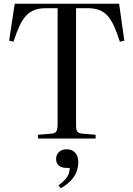

<svg xmlns="http://www.w3.org/2000/svg" viewBox="-20 -743 716 1030"><path d="M184 0V-20L256 -26Q276 -27 282.5 -39Q289 -51 289 -76V-699H226Q191 -699 165.5 -689.5Q140 -680 120.5 -659.5Q101 -639 85 -604.5Q69 -570 52 -519L29 -525L59 -723H619L647 -525L623 -519Q607 -570 591 -604.5Q575 -639 556 -659.5Q537 -680 511.5 -689.5Q486 -699 452 -699H388V-72Q388 -47 394.5 -37.5Q401 -28 422 -26L493 -20V0ZM306 267 294 251Q318 233 331 218Q344 203 349 188Q354 173 354 158H342Q308 158 294.5 144.5Q281 131 281 110Q281 95 288 83Q295 71 307.5 64.5Q320 58 338 58Q359 58 373 67.5Q387 77 393.5 92.5Q400 108 400 126Q400 149 392.5 173Q385 197 364.5 221Q344 245 306 267Z"/></svg>

Font: Literata 60pt
Style: Regular
Weight: 400
Designer: Latin by Veronika Burian and Jose Scaglione. Greek by Irene Vlachou. Cyrillic by Vera Evstafieva.
Foundry: TypeTogether
Version: Version 3.002